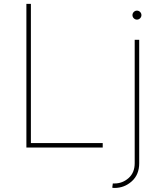

<svg xmlns="http://www.w3.org/2000/svg" viewBox="-20 -747 824 972"><path d="M113.6 0V-727.3H136.4V-22.7H500V0ZM661.9 -545.5H684.7V79.5Q684.7 137.1 647.2 170.8Q609.7 204.5 559.7 204.5Q557.5 204.5 555 204.4Q552.6 204.2 548.3 203.1L551.1 181.8H559.7Q600.1 181.8 631 154.5Q661.9 127.1 661.9 79.5ZM673.3 -647.7Q664.1 -647.7 657.3 -654.5Q650.6 -661.2 650.6 -670.5Q650.6 -679.7 657.3 -686.4Q664.1 -693.2 673.3 -693.2Q682.5 -693.2 689.3 -686.4Q696 -679.7 696 -670.5Q696 -661.2 689.3 -654.5Q682.5 -647.7 673.3 -647.7Z"/></svg>

Font: Inter UI Thin
Style: Regular
Weight: 100
Designer: Rasmus Andersson
Foundry: rsms
Version: 3.2;8d6f07862